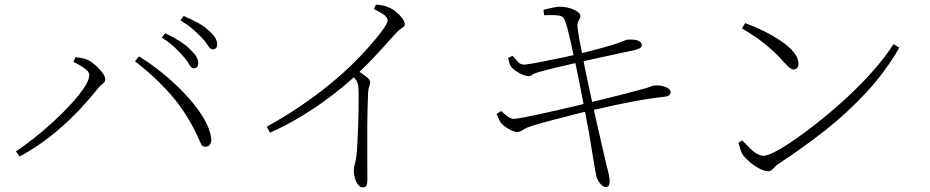

<svg xmlns="http://www.w3.org/2000/svg" viewBox="-20 -774 4030 832"><path d="M820 -478Q809 -478 800 -494.5Q791 -511 774 -530Q758 -549 735.5 -570Q713 -591 681 -611L696 -630Q732 -613 759 -595.5Q786 -578 802 -562Q822 -543 830.5 -529Q839 -515 839 -500Q839 -489 834 -483.5Q829 -478 820 -478ZM49 -118Q84 -141 127 -175Q170 -209 212 -247.5Q254 -286 289 -324.5Q324 -363 345.5 -395.5Q367 -428 367 -449Q367 -460 354.5 -471Q342 -482 325.5 -491.5Q309 -501 298 -506L307 -526Q317 -525 331 -523Q345 -521 359 -515Q371 -510 384 -499.5Q397 -489 409 -476.5Q421 -464 428.5 -452Q436 -440 436 -431Q436 -419 425.5 -411.5Q415 -404 402 -388Q367 -344 327.5 -302Q288 -260 245.5 -222.5Q203 -185 157.5 -153Q112 -121 65 -96ZM871 -138Q857 -138 851.5 -149.5Q846 -161 834 -188Q788 -286 721 -363Q654 -440 565 -508L582 -530Q631 -500 683 -458Q735 -416 780.5 -368Q826 -320 856.5 -272Q887 -224 894 -182Q897 -167 894 -157Q891 -147 885 -142.5Q879 -138 871 -138ZM902 -560Q891 -560 881.5 -576Q872 -592 855 -610Q836 -630 815 -648Q794 -666 762 -686L776 -705Q812 -689 839.5 -674Q867 -659 883 -643Q903 -626 912 -611Q921 -596 921 -582Q921 -571 916 -565.5Q911 -560 902 -560Z M1136 -225Q1217 -270 1284.5 -316Q1352 -362 1407.5 -407.5Q1463 -453 1506 -495Q1549 -537 1580.5 -573Q1612 -609 1633 -637Q1660 -674 1660 -685Q1660 -696 1648 -706.5Q1636 -717 1600 -735L1609 -754Q1624 -753 1637.5 -750.5Q1651 -748 1664 -742Q1680 -736 1696 -723Q1712 -710 1723 -695Q1734 -680 1734 -669Q1734 -662 1729 -658Q1724 -654 1714.5 -647.5Q1705 -641 1691 -625Q1662 -592 1621.5 -548Q1581 -504 1525 -450Q1505 -431 1470 -401.5Q1435 -372 1387 -337Q1339 -302 1279 -266Q1219 -230 1150 -199ZM1552 38Q1540 38 1531 25.5Q1522 13 1517.5 -4Q1513 -21 1513 -34Q1513 -48 1517.5 -63Q1522 -78 1525 -103Q1527 -120 1528.5 -150.5Q1530 -181 1531.5 -217Q1533 -253 1533.5 -288.5Q1534 -324 1534 -352Q1534 -380 1533 -393Q1532 -410 1526.5 -421Q1521 -432 1502 -451L1525 -471Q1547 -457 1565.5 -443Q1584 -429 1584 -418Q1584 -410 1580 -399.5Q1576 -389 1575 -372Q1572 -297 1571.5 -224Q1571 -151 1571.5 -92.5Q1572 -34 1572 -2Q1572 24 1567.5 31Q1563 38 1552 38Z M2605 37Q2598 37 2589.5 30Q2581 23 2574.5 13Q2568 3 2565 -7Q2563 -15 2559 -37Q2555 -59 2550.5 -88Q2546 -117 2541 -145Q2537 -173 2529.5 -213Q2522 -253 2513.5 -298Q2505 -343 2496.5 -386Q2488 -429 2481 -464Q2474 -499 2469 -518Q2462 -550 2454 -587Q2446 -624 2438 -654Q2430 -684 2423 -695Q2418 -704 2402 -706.5Q2386 -709 2368.5 -708.5Q2351 -708 2338 -708L2335 -731Q2352 -736 2373.5 -740.5Q2395 -745 2405 -745Q2422 -745 2438 -741.5Q2454 -738 2467 -732Q2480 -726 2487.5 -719Q2495 -712 2495 -705Q2495 -697 2491 -691Q2487 -685 2484 -676.5Q2481 -668 2483 -652Q2487 -621 2492 -595.5Q2497 -570 2506 -524Q2518 -460 2533 -391.5Q2548 -323 2562 -259Q2576 -195 2588 -145Q2600 -95 2606 -68Q2613 -39 2617.5 -21Q2622 -3 2622 14Q2622 21 2618.5 29Q2615 37 2605 37ZM2219 -202Q2212 -202 2199.5 -207.5Q2187 -213 2174 -221.5Q2161 -230 2152 -240Q2147 -246 2142.5 -256Q2138 -266 2132 -280L2152 -293Q2170 -276 2182.5 -267.5Q2195 -259 2205 -259Q2215 -259 2242.5 -264Q2270 -269 2307.5 -277Q2345 -285 2386 -294.5Q2427 -304 2464 -312.5Q2501 -321 2526 -328Q2553 -334 2590 -343Q2627 -352 2664.5 -361.5Q2702 -371 2731 -379Q2760 -387 2772 -390Q2794 -396 2800 -399Q2806 -402 2813 -403Q2833 -405 2849.5 -401.5Q2866 -398 2876 -391Q2886 -384 2886 -375Q2886 -368 2881 -362.5Q2876 -357 2861 -355Q2829 -351 2799.5 -347Q2770 -343 2735 -336.5Q2700 -330 2652 -320Q2604 -310 2535 -294Q2499 -286 2453 -274Q2407 -262 2362.5 -250.5Q2318 -239 2287 -229Q2258 -220 2246 -211Q2234 -202 2219 -202ZM2268 -444Q2260 -444 2245.5 -450Q2231 -456 2217.5 -465Q2204 -474 2198 -481Q2191 -489 2188 -498.5Q2185 -508 2182 -523L2201 -532Q2212 -519 2223.5 -506.5Q2235 -494 2251 -494Q2260 -494 2285 -498.5Q2310 -503 2343.5 -509.5Q2377 -516 2413 -523.5Q2449 -531 2479 -538Q2518 -548 2559 -558.5Q2600 -569 2636 -580Q2667 -590 2679.5 -595.5Q2692 -601 2699 -602Q2709 -603 2720 -602.5Q2731 -602 2740 -599.5Q2749 -597 2755 -592Q2761 -587 2761 -579Q2761 -569 2750.5 -564Q2740 -559 2726 -556Q2696 -550 2651 -540Q2606 -530 2561.5 -520.5Q2517 -511 2488 -504Q2439 -493 2393 -482Q2347 -471 2312 -461Q2292 -455 2286 -449.5Q2280 -444 2268 -444Z M3308 -32Q3293 -32 3271 -43.5Q3249 -55 3229.5 -71.5Q3210 -88 3200 -101Q3193 -112 3187.5 -129.5Q3182 -147 3180 -155L3196 -166Q3213 -148 3228.5 -132.5Q3244 -117 3259.5 -108Q3275 -99 3290 -99Q3306 -99 3343.5 -119Q3381 -139 3432.5 -175Q3484 -211 3542 -258Q3600 -305 3658 -359Q3716 -413 3766.5 -470.5Q3817 -528 3852 -583L3877 -567Q3816 -462 3734 -373.5Q3652 -285 3555.5 -209Q3459 -133 3352 -63Q3345 -59 3338.5 -51.5Q3332 -44 3325 -38Q3318 -32 3308 -32ZM3418 -473Q3411 -473 3401.5 -480.5Q3392 -488 3372 -510Q3354 -531 3335.5 -548Q3317 -565 3297 -581.5Q3277 -598 3252 -615Q3227 -632 3195 -651L3209 -674Q3248 -660 3288.5 -640Q3329 -620 3363.5 -597Q3398 -574 3419 -548.5Q3440 -523 3440 -498Q3440 -485 3434 -479Q3428 -473 3418 -473Z"/></svg>

Font: Noto Serif JP ExtraLight
Style: Regular
Weight: 200
Designer: Ryoko NISHIZUKA  (kana & ideographs); Frank Grießhammer (Latin, Greek & Cyrillic); Wenlong ZHANG  (bopomofo); Sandoll Co
Foundry: Adobe
Version: Version 2.002-H1;hotconv 1.1.0;makeotfexe 2.6.0